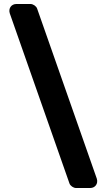

<svg xmlns="http://www.w3.org/2000/svg" viewBox="-20 -831 507 962"><path d="M133 -811H62C37 -811 21 -789 29 -764L328 88C332 100 348 111 361 111H432C457 111 473 89 465 64L166 -788C162 -800 146 -811 133 -811Z"/></svg>

Font: Trueno
Style: RoundBd
Weight: 700
Designer: Julieta Ulanovsky, Jasper
Foundry: Julieta Ulanovsky, Cannot Into Space Fonts
Version: Version 3.001